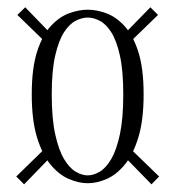

<svg xmlns="http://www.w3.org/2000/svg" viewBox="-20 -516 472 514"><path d="M215 -25.5Q190.5 -25.5 164 -37Q137.5 -48.5 115.2 -75.5Q93 -102.5 79 -148.5Q65 -194.5 65 -263.5Q65 -333 79.2 -377.5Q93.5 -422 116.2 -446.5Q139 -471 165 -480.5Q191 -490 215 -490Q238.5 -490 264.5 -480.5Q290.5 -471 313.2 -446.5Q336 -422 350.2 -377.5Q364.5 -333 364.5 -263.5Q364.5 -194.5 350.5 -148.5Q336.5 -102.5 314.2 -75.5Q292 -48.5 265.8 -37Q239.5 -25.5 215 -25.5ZM215 -46.5Q230 -46.5 246.8 -56.2Q263.5 -66 277.8 -90.2Q292 -114.5 301 -156.5Q310 -198.5 310 -263.5Q310 -327 301 -367.2Q292 -407.5 277.8 -429.8Q263.5 -452 246.8 -460.5Q230 -469 215 -469Q199.5 -469 182.8 -460.5Q166 -452 151.5 -429.8Q137 -407.5 127.8 -367.2Q118.5 -327 118.5 -263.5Q118.5 -198.5 127.8 -156.5Q137 -114.5 151.5 -90.2Q166 -66 182.8 -56.2Q199.5 -46.5 215 -46.5ZM382.5 -496.5 403 -476 321.5 -397 303.5 -415.5ZM385.5 -22.5 306.5 -103.5 324.5 -122.5 406 -43.5ZM47.5 -496.5 126 -415.5 108 -397 26.5 -476ZM44.5 -22.5 23.5 -43.5 104.5 -122.5 123 -103.5Z"/></svg>

Font: Imbue 48pt Light
Style: Regular
Weight: 300
Designer: Tyler Finck
Foundry: Etcetera Type Company
Version: Version 1.102